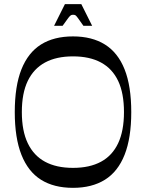

<svg xmlns="http://www.w3.org/2000/svg" viewBox="-20 -889 702 923"><path d="M331 14Q239 14 177 -25Q115 -64 83 -145Q51 -226 51 -350Q51 -475 83 -555.5Q115 -636 177 -675Q239 -714 331 -714Q422 -714 484.5 -675Q547 -636 579 -555.5Q611 -475 611 -350Q611 -226 579 -145Q547 -64 484.5 -25Q422 14 331 14ZM331 -82Q411 -82 465.5 -111.5Q520 -141 548 -200.5Q576 -260 576 -350Q576 -441 548 -500Q520 -559 465.5 -588.5Q411 -618 331 -618Q251 -618 196.5 -588.5Q142 -559 113.5 -500Q85 -441 85 -350Q85 -260 113.5 -200.5Q142 -141 196.5 -111.5Q251 -82 331 -82ZM240 -765 292 -869H371L423 -765H381Q362 -792 354 -803Q346 -814 342 -816Q338 -818 331 -818Q326 -818 321.5 -816Q317 -814 308.5 -803Q300 -792 281 -765Z"/></svg>

Font: Ojuju Medium
Style: Regular
Weight: 500
Designer: Chisaokwu Joboson, Mirko Velimirovic
Foundry: Udi Foundry
Version: Version 1.000